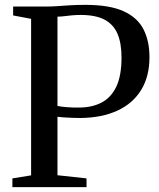

<svg xmlns="http://www.w3.org/2000/svg" viewBox="-20 -770 656 790"><path d="M108 -48.5V-692.5L34 -706.5V-743H164Q193 -743 217 -744.8Q241 -746.5 267.5 -748.2Q294 -750 331 -750Q430.5 -750 488 -724Q545.5 -698 570.2 -649.8Q595 -601.5 595 -534.5Q595 -455.5 560.8 -399.8Q526.5 -344 463 -314.8Q399.5 -285.5 311 -284.5Q296.5 -284.5 276.5 -285.2Q256.5 -286 239.5 -287.2Q222.5 -288.5 216.5 -289.5V-49L336 -36V0H31V-36ZM216.5 -334Q230.5 -331 255.2 -329Q280 -327 308 -327.5Q360 -328 398.8 -348.5Q437.5 -369 458.8 -414Q480 -459 480 -533.5Q480 -591.5 463.8 -630.2Q447.5 -669 410.8 -688.8Q374 -708.5 312 -708.5Q292.5 -708.5 275 -706.8Q257.5 -705 242.8 -703.2Q228 -701.5 216.5 -701.5Z"/></svg>

Font: Merriweather 72pt
Style: Regular
Weight: 400
Version: Version 2.100